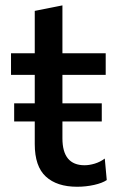

<svg xmlns="http://www.w3.org/2000/svg" viewBox="-20 -700 454 732"><path d="M34 -237V-306H112.5V-414.5H22V-497H112.5V-658.5L218 -679.5V-497H383V-414.5H218V-306H368V-237H218V-172.5Q218 -70 302.5 -70Q320.5 -70 341.2 -76.2Q362 -82.5 379.5 -95.5L387 -13.5Q370 -2 338.8 5Q307.5 12 274 12Q197 12 154.8 -26.8Q112.5 -65.5 112.5 -151V-237Z"/></svg>

Font: Commissioner Medium
Style: Regular
Weight: 500
Designer: Kostas Bartsokas
Foundry: Kostas Bartsokas
Version: Version 1.000; ttfautohint (v1.8.3)